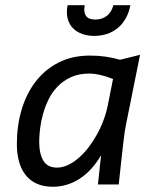

<svg xmlns="http://www.w3.org/2000/svg" viewBox="-20 -710 590 739"><path d="M326.2 -496.1Q357.9 -496.1 386.7 -491.9Q415.5 -487.8 441.9 -480L519 -499L463.9 -225.1Q461.9 -215.8 459.7 -200.7Q457.5 -185.5 454.6 -159.9Q451.7 -134.3 447.3 -95.5Q442.9 -56.6 437 0H356.9L369.1 -112.8Q335.4 -54.2 287.4 -22.7Q239.3 8.8 183.1 8.8Q147.9 8.8 121.8 -2.9Q95.7 -14.6 78.6 -36.4Q61.5 -58.1 53.2 -88.4Q44.9 -118.7 44.9 -155.8Q44.9 -226.1 63.2 -287.8Q81.5 -349.6 117.2 -396Q152.8 -442.4 205.3 -469.2Q257.8 -496.1 326.2 -496.1ZM130.9 -164.1Q130.9 -117.7 147 -91.3Q163.1 -64.9 199.2 -64.9Q220.2 -64.9 241.2 -74.7Q262.2 -84.5 282.2 -101.6Q302.2 -118.7 320.1 -141.8Q337.9 -165 352.8 -191.7Q367.7 -218.3 378.4 -247.3Q389.2 -276.4 395 -305.2L415 -405.8Q392.1 -415.5 367.9 -421.1Q343.8 -426.8 323.2 -426.8Q283.2 -426.8 253.4 -413.1Q223.6 -399.4 202.1 -377.4Q180.7 -355.5 167 -327.4Q153.3 -299.3 145.3 -270Q137.2 -240.7 134 -212.9Q130.9 -185.1 130.9 -164.1ZM481.9 -689.9Q476.1 -660.2 463.1 -637.9Q450.2 -615.7 431.9 -601.1Q413.6 -586.4 390.9 -579.1Q368.2 -571.8 342.8 -571.8Q318.4 -571.8 297.1 -579.1Q275.9 -586.4 261.2 -601.1Q246.6 -615.7 240.5 -637.9Q234.4 -660.2 240.2 -689.9H306.2Q300.8 -665 310.3 -649.9Q319.8 -634.8 347.2 -634.8Q374 -634.8 392.3 -649.9Q410.6 -665 416 -689.9ZM0 -490.2Z"/></svg>

Font: Code New Roman
Style: Italic
Weight: 400
Italic angle: -11°
Monospace: yes
Designer: Sam Radian
Foundry: Code New Roman
Version: Version 1.508 October 19, 2014